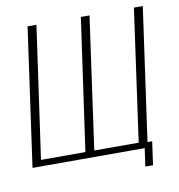

<svg xmlns="http://www.w3.org/2000/svg" viewBox="-77 -661 755 809"><g transform="rotate(-10 301.0 -257.0)"><path d="M480 77 491 0H11L94 -591H132L52 -27H242L322 -591H359L280 -27H470L549 -591H587L507 -23H527L513 77Z"/></g></svg>

Font: Alumni Sans ExtraLight
Style: Italic
Weight: 250
Italic angle: -8°
Version: Version 1.016